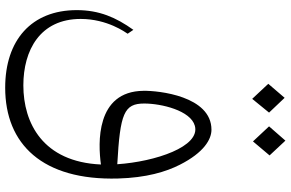

<svg xmlns="http://www.w3.org/2000/svg" viewBox="-210 -714 1120 740"><g transform="rotate(90 350.0 -344.0)"><path d="M579 -823 522 -884 467 -821 525 -759ZM414 -821 357 -881 303 -818 361 -756ZM668 -239C665 -348 642 -424 615 -477C568 -570 517 -599 480 -599C350 -599 329 -394 330 -337C332 -152 534 -162 614 -173C604 51 454 126 309 126C174 126 53 62 53 -95C53 -198 105 -268 110 -276L95 -298C47 -231 19 -166 19 -80C19 95 135 196 318 196C536 196 676 52 668 -239ZM379 -340C379 -406 406 -519 465 -535C545 -557 603 -383 613 -236C417 -247 379 -262 379 -340Z"/></g></svg>

Font: Kawkab Mono Light
Style: Regular
Weight: 300
Monospace: yes
Designer: Abdullah Arif
Foundry: Abdullah Arif
Version: Version 1.000;PS 000.500;hotconv 1.0.88;makeotf.lib2.5.64775